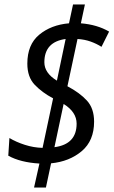

<svg xmlns="http://www.w3.org/2000/svg" viewBox="-20 -779 511 857"><path d="M132 58H185L208 -50Q290 -58 345 -104.5Q400 -151 400 -236Q400 -295 368 -330Q336 -365 281 -394L326 -605Q358 -603 384.5 -593.5Q411 -584 433 -570L467 -638Q414 -669 341 -675L359 -759H306L288 -675Q208 -668 155 -624Q102 -580 102 -495Q102 -435 135 -400.5Q168 -366 217 -340L170 -119Q130 -120 91 -132.5Q52 -145 22 -163L17 -84Q71 -54 156 -49ZM234 -419Q178 -453 178 -501Q178 -592 273 -605ZM223 -122 264 -315Q322 -279 322 -227Q322 -135 223 -122Z"/></svg>

Font: Noto Sans UI SemiCondensed
Style: Italic
Weight: 400
Width: 4
Italic angle: -12°
Designer: Monotype Design Team
Foundry: Monotype Imaging Inc.
Version: Version 1.901